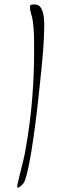

<svg xmlns="http://www.w3.org/2000/svg" viewBox="-20 -735 290 872"><path d="M59 117Q59 117 58.5 117Q58 117 58 116Q58 104 62 90.5Q66 77 68 65Q76 32 84.5 -1Q93 -34 98 -68Q117 -175 126 -284.5Q135 -394 135 -503Q135 -537 134.5 -570.5Q134 -604 129 -638Q127 -655 121.5 -671.5Q116 -688 116 -704Q116 -712 122.5 -713.5Q129 -715 135 -715Q158 -715 167.5 -697Q177 -679 179 -656Q181 -633 181 -617Q181 -610 180.5 -602Q180 -594 180 -586Q180 -566 177 -522Q174 -478 168 -419Q162 -360 155 -294.5Q148 -229 139.5 -164.5Q131 -100 122 -45Q113 10 104 47.5Q95 85 87 97Q83 102 75 109.5Q67 117 59 117Z"/></svg>

Font: Beau Rivage
Style: Regular
Weight: 400
Designer: Robert E. Leuschke
Foundry: Robert E. Leuschke
Version: Version 1.010; ttfautohint (v1.8.3)